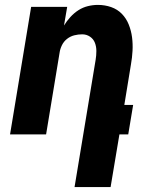

<svg xmlns="http://www.w3.org/2000/svg" viewBox="-20 -548 640 783"><path d="M284 215 370 -304Q373 -322 373 -340Q373 -358 367 -373.5Q361 -389 347 -398.5Q333 -408 315 -408Q299 -408 283 -404Q267 -400 253.5 -389.5Q240 -379 232.5 -363.5Q225 -348 223 -333L168 0H21L107 -520H254L241 -444Q252 -462 267 -478.5Q282 -495 300 -506.5Q318 -518 338.5 -523Q359 -528 379 -528Q408 -528 433.5 -519Q459 -510 477 -491.5Q495 -473 505 -448Q515 -423 518.5 -396Q522 -369 520.5 -341Q519 -313 514 -285L487 -120H523L503 0H467L431 215Z"/></svg>

Font: Iosevka Heavy Extended
Style: Italic
Weight: 900
Width: 7
Italic angle: -9°
Monospace: yes
Designer: Belleve Invis
Foundry: Belleve Invis
Version: Version 32.5.0; ttfautohint (v1.8.4)